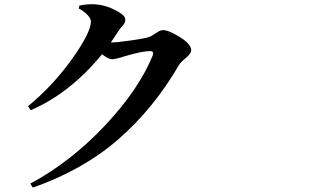

<svg xmlns="http://www.w3.org/2000/svg" viewBox="-20 -813 1540 894"><path d="M496.1 -615.2Q523.4 -615.2 588.4 -624.5Q653.3 -633.8 673.8 -640.6Q684.6 -643.6 705.1 -658.2Q725.6 -672.9 738.3 -672.9Q765.6 -672.9 817.9 -640.1Q870.1 -607.4 870.1 -579.1Q870.1 -563.5 845.2 -543Q820.3 -522.5 813.5 -510.7Q696.3 -308.6 531.7 -165Q367.2 -21.5 132.8 60.5L121.1 42Q308.6 -58.6 467.8 -227.5Q627 -396.5 691.4 -555.7Q698.2 -575.2 678.7 -575.2Q641.6 -575.2 556.6 -549.8Q516.6 -537.1 501 -537.1Q485.4 -537.1 455.1 -560.5Q306.6 -378.9 123 -299.8L110.4 -318.4Q225.6 -413.1 314.5 -537.1Q403.3 -661.1 403.3 -712.9Q403.3 -726.6 387.2 -743.7Q371.1 -760.7 346.7 -773.4L349.6 -787.1Q386.7 -794.9 419.9 -793Q467.8 -791 515.6 -766.6Q563.5 -742.2 563.5 -722.7Q563.5 -712.9 560.1 -706.1Q556.6 -699.2 547.9 -689.9Q539.1 -680.7 533.2 -670.9Q527.3 -662.1 496.1 -615.2Z"/></svg>

Font: Bpmf Zihi Serif Bold
Style: Bold
Weight: 700
Foundry: But Ko
Version: Version 1.320